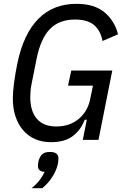

<svg xmlns="http://www.w3.org/2000/svg" viewBox="-20 -730 650 1002"><path d="M433 -105H422Q402 -52 360 -20Q318 12 246 12Q200 12 163.5 -4Q127 -20 101 -50Q75 -80 61 -122Q47 -164 47 -216Q47 -250 53.5 -299Q60 -348 71 -401Q103 -554 180.5 -632Q258 -710 379 -710Q472 -710 525 -666Q578 -622 596 -551L515 -516Q505 -570 471 -599Q437 -628 372 -628Q288 -628 240 -578Q192 -528 171 -423L146 -298Q141 -275 139.5 -256Q138 -237 138 -222Q138 -150 172.5 -110Q207 -70 273 -70Q344 -70 391 -109.5Q438 -149 451 -214L465 -283H335L352 -362H566L494 0H412ZM241 63Q285 63 285 97Q285 103 284 112Q283 121 281 130Q273 162 252.5 194Q232 226 201 252H145Q171 231 186.5 210.5Q202 190 213 167Q178 165 178 136Q178 131 179 122Q180 113 183 104Q191 81 204 72Q217 63 241 63Z"/></svg>

Font: IBM Plex Sans Cond Text
Style: Italic
Weight: 450
Width: 3
Italic angle: -11°
Designer: Mike Abbink, Paul van der Laan, Pieter van Rosmalen
Foundry: Bold Monday
Version: Version 1.3